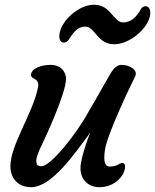

<svg xmlns="http://www.w3.org/2000/svg" viewBox="-20 -776 647 801"><path d="M23.4 -83C23.4 -30.8 56.6 4.9 109.9 4.9C197.3 4.9 293.5 -138.7 356.4 -222.2C342.3 -187.5 325.7 -140.1 317.9 -96.7C305.7 -28.3 349.1 4.9 393.6 4.9C450.7 4.9 480 -28.3 491.7 -47.4C503.4 -67.9 507.3 -96.2 490.7 -96.2C478 -96.2 469.7 -81.1 437.5 -81.1C417.5 -81.1 411.1 -101.6 417.5 -148.4C426.8 -215.8 521 -411.1 543.9 -457.5C557.1 -483.9 520.5 -505.4 486.8 -505.4C473.1 -505.4 459.5 -495.6 451.7 -485.4C437.5 -467.3 377.4 -355 351.1 -313C303.2 -222.7 192.4 -82.5 153.3 -82.5C135.7 -82.5 131.3 -89.8 131.3 -106.4C131.3 -115.7 138.2 -135.7 146.5 -154.8C170.4 -203.6 255.4 -387.2 255.4 -447.3C255.4 -476.1 234.9 -505.4 189.5 -505.4C150.9 -505.4 109.4 -489.3 109.4 -462.9C109.4 -443.8 146 -451.7 138.7 -412.1C118.7 -306.6 23.4 -171.4 23.4 -83ZM269 -614.3C284.7 -636.7 301.3 -665 335.9 -665C377 -665 385.3 -591.3 456.5 -591.3C523.4 -591.3 604 -662.1 606.9 -719.7C608.4 -759.3 573.7 -755.9 565.4 -733.4C551.3 -710.9 530.8 -682.6 493.7 -682.6C452.1 -682.6 443.4 -756.3 372.1 -756.3C306.2 -756.3 230.5 -685.5 227.5 -627.9C226.1 -588.4 259.3 -592.8 269 -614.3Z"/></svg>

Font: Courgette
Style: Regular
Weight: 400
Designer: Karolina Lach
Foundry: Karolina Lach
Version: Version 1.002